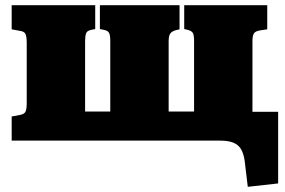

<svg xmlns="http://www.w3.org/2000/svg" viewBox="-20 -542 1097 740"><path d="M935 178 923 78Q919 50 909 33Q899 16 879.5 8Q860 0 830 0H25V-93L57 -99Q73 -102 78 -111Q83 -120 83 -146V-376Q83 -402 78 -411.5Q73 -421 57 -423L25 -429V-522H347V-430L332 -427Q316 -424 312 -414Q308 -404 308 -383V-112H405V-385Q405 -406 400.5 -415Q396 -424 380 -427L365 -430V-522H672V-429L659 -426Q643 -422 636.5 -413Q630 -404 630 -384V-112H728V-385Q728 -406 723.5 -414.5Q719 -423 703 -427L690 -430V-522H1010V-429L983 -425Q964 -422 958.5 -413Q953 -404 953 -384V-111H1052V165Z"/></svg>

Font: Literata Black
Style: Regular
Weight: 900
Designer: Latin by Veronika Burian and Jose Scaglione. Greek by Irene Vlachou. Cyrillic by Vera Evstafieva.
Foundry: TypeTogether
Version: Version 3.103;gftools[0.9.29]